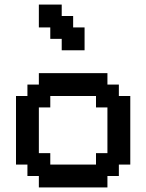

<svg xmlns="http://www.w3.org/2000/svg" viewBox="-20 -820 640 840"><path d="M450 0V-50H500V-100H550V-400H500V-450H450V-500H150V-450H100V-400H50V-100H100V-50H150V0ZM200 -100V-150H150V-350H200V-400H400V-350H450V-150H400V-100ZM150 -700H200V-650H250V-600H350V-700H300V-750H250V-800H150Z"/></svg>

Font: Matrix Sans Video
Style: Regular
Weight: 400
Designer: Brad Neil
Version: Version 1.100